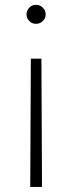

<svg xmlns="http://www.w3.org/2000/svg" viewBox="-20 -567 290 772"><path d="M101.6 184.6 104 -331.1H146.5L148.9 184.6ZM124.5 -547.4Q140.6 -547.9 152.1 -536.4Q163.6 -524.9 163.6 -509.3Q163.6 -493.2 152.1 -482.2Q140.6 -471.2 124.5 -471.2Q108.9 -471.2 97.9 -482.2Q86.9 -493.2 86.4 -509.3Q86.9 -524.9 97.9 -536.4Q108.9 -547.9 124.5 -547.4Z"/></svg>

Font: Inter Display Extra Light
Style: Regular
Weight: 200
Designer: Rasmus Andersson
Foundry: rsms
Version: Version 4.000;git-4fc901f